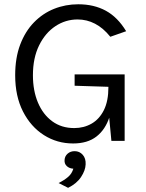

<svg xmlns="http://www.w3.org/2000/svg" viewBox="-20 -659 684 898"><path d="M322 12Q247 12 185.5 -27Q124 -66 87.5 -137.5Q51 -209 51 -307Q51 -388.5 74.5 -450.5Q98 -512.5 139 -554.5Q180 -596.5 233.2 -617.8Q286.5 -639 346 -639Q419.5 -639 475 -608.8Q530.5 -578.5 570 -513L496 -487Q462.5 -528.5 424.2 -548.2Q386 -568 343 -568Q286.5 -568 239 -536.5Q191.5 -505 162.8 -446.5Q134 -388 134 -307Q134 -235 157.5 -179.2Q181 -123.5 224.2 -91.8Q267.5 -60 327 -60Q372.5 -60 408.8 -81Q445 -102 466 -144.2Q487 -186.5 487 -251H511Q511 -171 492 -112Q473 -53 431.2 -20.5Q389.5 12 322 12ZM501 0 487 -148V-253L329 -258V-311H563V0ZM298.5 219.5 254 197Q280.5 184 298.5 168.5Q316.5 153 323 130Q304.5 129 292.5 118Q280.5 107 282 89Q283 71.5 296.2 59.8Q309.5 48 329 48Q352 48 367 65Q382 82 380.5 110Q379.5 138 359 169Q338.5 200 298.5 219.5Z"/></svg>

Font: Karla
Style: Regular
Weight: 400
Designer: Jonathan Pinhorn
Version: Version 2.004;gftools[0.9.33]